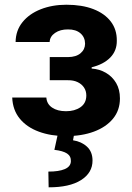

<svg xmlns="http://www.w3.org/2000/svg" viewBox="-20 -573 567 823"><path d="M32.4 -154.9H178.7Q180.4 -127.4 203.4 -111.8Q226.4 -96.2 263.1 -96.3Q299.9 -96.2 324.9 -113.4Q349.8 -130.7 350 -163.5Q350 -183.2 340.1 -197.9Q330.3 -212.6 312.7 -221Q295.2 -229.4 271.7 -229.1H193.2V-328.3H271.7Q306.2 -328.6 325.3 -344.8Q344.4 -360.9 344.7 -385.7Q344.4 -413.3 324.9 -430.2Q305.3 -447.2 271.5 -446.9Q238.2 -447.2 216 -431.9Q193.8 -416.7 192.8 -393H46.9Q47.5 -442.2 76.4 -478Q105.3 -513.9 154.6 -533.3Q203.9 -552.7 264.6 -552.7Q331.6 -552.7 380 -534Q428.4 -515.3 454.8 -480.9Q481.2 -446.5 480.7 -398.6Q481.2 -355.4 452.5 -326.2Q423.9 -297.1 372.9 -284.6V-279.1Q406.2 -277 433.8 -261Q461.4 -245 477.8 -217.2Q494.1 -189.5 494.1 -151.2Q494.1 -100.5 464.5 -64.4Q434.8 -28.2 382.8 -8.9Q330.9 10.4 263.5 10.5Q198 10.4 146.4 -8.7Q94.7 -27.7 64.6 -64.6Q34.5 -101.5 32.4 -154.9ZM228.9 -2.9H298.8L293 28.3Q329.3 33.9 352.8 55.6Q376.3 77.2 376.6 114.6Q376.9 167.6 327.4 198.9Q278 230.2 188.5 229.9L187.3 162.5Q232.2 162.7 257.7 151.8Q283.2 140.8 283.8 118.2Q284.7 96.4 267.4 85Q250.1 73.6 213.1 69.3Z"/></svg>

Font: Inter
Style: Regular
Weight: 400
Designer: Rasmus Andersson
Foundry: rsms
Version: Version 4.000;git-8c9346024